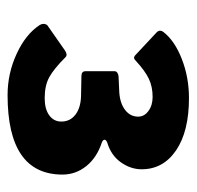

<svg xmlns="http://www.w3.org/2000/svg" viewBox="-26 -871 519 507"><g transform="rotate(90 233.5 -617.5)"><path d="M61 -780Q61 -785 64 -789Q87 -819 135.5 -838Q184 -857 239 -857Q327 -857 377 -823Q427 -789 427 -732Q427 -703 408.5 -677Q390 -651 356 -641Q349 -638 349 -634Q349 -630 356 -627Q396 -614 418.5 -586Q441 -558 441 -523Q441 -378 231 -378Q174 -378 122 -402Q70 -426 46 -463Q43 -468 43 -473Q43 -482 51 -486L114 -530Q125 -537 131 -531Q162 -500 184 -488Q206 -476 239 -476Q268 -476 284.5 -488Q301 -500 301 -520Q301 -543 283 -557Q265 -571 234 -572L181 -573Q168 -573 168 -584V-660Q168 -669 181 -671L224 -673Q253 -675 270.5 -688.5Q288 -702 288 -723Q288 -739 273 -750Q258 -761 236 -761Q209 -761 188 -751Q167 -741 141 -717Q136 -712 133 -712Q129 -712 125 -716L64 -773Q61 -778 61 -780Z"/></g></svg>

Font: Libre Franklin Black
Style: Regular
Weight: 900
Designer: Pablo Impallari, Rodrigo Fuenzalida
Foundry: Impallari Type
Version: Version 1.002; ttfautohint (v1.5)